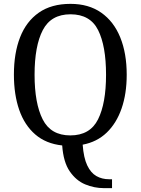

<svg xmlns="http://www.w3.org/2000/svg" viewBox="-20 -745 729 994"><path d="M518 229Q468 229 421 209.5Q374 190 341 142Q308 94 302 8Q218 -1 162.5 -49Q107 -97 79.5 -176Q52 -255 52 -359Q52 -470 84 -552Q116 -634 181 -679.5Q246 -725 345 -725Q439 -725 504 -679.5Q569 -634 602.5 -551.5Q636 -469 636 -358Q636 -260 609.5 -183.5Q583 -107 532.5 -58.5Q482 -10 408 4Q413 72 431.5 111Q450 150 479 166.5Q508 183 545 183H560V229ZM344 -44Q446 -44 487.5 -127Q529 -210 529 -358Q529 -507 488 -589Q447 -671 345 -671Q244 -671 201.5 -589Q159 -507 159 -358Q159 -210 201 -127Q243 -44 344 -44Z"/></svg>

Font: Noto Serif Myanmar SemiCondensed
Style: Regular
Weight: 400
Width: 4
Designer: Ben Mitchell and the Monotype Design Team
Foundry: Monotype Imaging Inc.
Version: Version 2.106; ttfautohint (v1.8.4.7-5d5b)